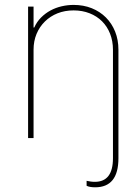

<svg xmlns="http://www.w3.org/2000/svg" viewBox="-20 -573 579 797"><path d="M119.3 -545.5V-458.8H122.2Q132.8 -482.6 150.4 -500.2Q168 -517.8 189.6 -529.5Q211.3 -541.2 236 -546.9Q260.7 -552.6 285.5 -552.6Q326.7 -552.6 360.8 -538.9Q394.9 -525.2 419.6 -500.5Q444.2 -475.9 457.9 -441.8Q471.6 -407.7 471.6 -366.5V83.8Q471.6 204.5 375 204.5Q352.3 204.5 339.5 198.2V177.6Q346.6 179 355.1 180.4Q363.6 181.8 373.6 181.8Q448.9 181.8 448.9 83.8V-366.5Q448.9 -402.7 437 -432.9Q425.1 -463.1 403.6 -484.6Q382.1 -506 351.9 -517.9Q321.7 -529.8 285.5 -529.8Q249.3 -529.8 218.9 -517.8Q188.6 -505.7 166.4 -483.8Q144.2 -462 131.7 -432.2Q119.3 -402.3 119.3 -366.5V0H96.6V-545.5Z"/></svg>

Font: Inter P Thin
Style: Regular
Weight: 100
Designer: Rasmus Andersson
Foundry: rsms
Version: Version 3.018;git-588b23468